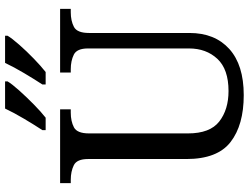

<svg xmlns="http://www.w3.org/2000/svg" viewBox="-132 -839 981 757"><g transform="rotate(-90 358.5 -460.5)"><path d="M362 10Q244 10 177 -42Q110 -94 110 -216V-604Q110 -648 85.5 -660Q61 -672 28 -672H15V-714H306V-672H293Q259 -672 235 -659.5Q211 -647 211 -600V-210Q211 -123 258 -86.5Q305 -50 378 -50Q464 -50 505 -94Q546 -138 546 -206V-604Q546 -648 521.5 -660Q497 -672 464 -672H451V-714H702V-672H689Q655 -672 631 -659.5Q607 -647 607 -600V-204Q607 -104 544 -47Q481 10 362 10ZM404 -784Q425 -816 449 -856.5Q473 -897 489 -931H596V-921Q586 -904 560.5 -875Q535 -846 505.5 -817.5Q476 -789 453 -771H404ZM224 -784Q245 -816 269 -856.5Q293 -897 309 -931H416V-921Q406 -904 380 -875Q354 -846 325 -817.5Q296 -789 273 -771H224Z"/></g></svg>

Font: Noto Serif Vithkuqi
Style: Regular
Weight: 400
Version: Version 1.005